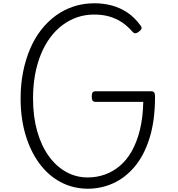

<svg xmlns="http://www.w3.org/2000/svg" viewBox="-20 -1135 1088 1174"><path d="M516 19Q425 18 350 -22Q275 -62 220.5 -136Q166 -210 136 -311Q106 -412 106 -533Q106 -618 121 -694Q136 -770 163.5 -835Q191 -900 231 -951.5Q271 -1003 321 -1039.5Q371 -1076 430.5 -1095.5Q490 -1115 557 -1115Q613 -1115 663.5 -1101.5Q714 -1088 758.5 -1058.5Q803 -1029 840 -978Q848 -967 845 -959Q842 -951 831 -943Q821 -934 811 -932Q801 -930 792 -939Q759 -977 723.5 -1000Q688 -1023 647 -1034.5Q606 -1046 556 -1046Q501 -1046 452.5 -1029.5Q404 -1013 362 -981.5Q320 -950 287 -905.5Q254 -861 230.5 -804Q207 -747 194.5 -679Q182 -611 182 -533Q182 -423 207 -334Q232 -245 277.5 -181.5Q323 -118 384 -84Q445 -50 516 -50Q571 -50 620.5 -67.5Q670 -85 712 -120Q754 -155 785.5 -210.5Q817 -266 835.5 -341Q854 -416 856 -512H565Q552 -512 546.5 -519.5Q541 -527 541 -545Q541 -563 546.5 -570Q552 -577 565 -577H903Q917 -577 922.5 -570Q928 -563 928 -545Q928 -398 894.5 -291Q861 -184 803 -115.5Q745 -47 671.5 -14Q598 19 516 19Z"/></svg>

Font: Playwrite FR Moderne Light
Style: Regular
Weight: 300
Version: Version 1.002